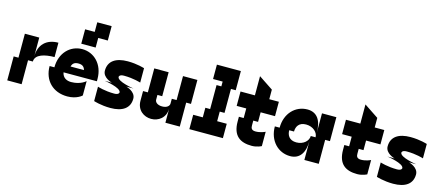

<svg xmlns="http://www.w3.org/2000/svg" viewBox="-55 -1367 4410 1935"><g transform="rotate(15 2150.0 -400.0)"><path d="M100 -250H50V0H200V-250H250C250 -325 350 -350 450 -350V-500C325 -500 250 -425 250 -300V-500H100Z M475 -250H425C425 -100 525 0 675 0C775 0 825 -50 825 -50V-200C825 -200 775 -150 675 -150C631 -150 587 -169 577 -225H925V-250C925 -400 825 -500 700 -500C575 -500 475 -400 475 -250ZM630 -300C640 -337 663 -350 700 -350C737 -350 760 -337 770 -300ZM675 -550H825V-650H925V-800H775V-700H675Z M1075 -250H1000C1000 -250 1175 -225 1175 -175C1175 -175 1175 -150 1125 -150C1025 -150 950 -175 950 -175V-25C950 -25 1025 0 1125 0C1250 0 1325 -50 1325 -150C1325 -225 1225 -250 1225 -250H1300C1300 -250 1125 -275 1125 -325C1125 -325 1125 -350 1175 -350C1275 -350 1350 -325 1350 -325V-475C1350 -475 1275 -500 1175 -500C1050 -500 975 -450 975 -350C975 -275 1075 -250 1075 -250Z M1450 -250H1400V-150C1400 -50 1475 0 1550 0C1625 0 1700 -50 1700 -150V0H1850V-250H1900V-500H1750V-250H1700V-200C1700 -175 1675 -150 1625 -150C1575 -150 1550 -175 1550 -200V-250H1600V-500H1450Z M2150 -500H2100V-250H2050V-150H1950V0H2300V-150H2200V-250H2250V-500H2300V-700H2050V-550H2150Z M2600 0C2655 0 2705 -25 2700 -25V-174C2696 -171 2650 -150 2600 -150C2555 -150 2550 -175 2550 -200V-250H2600V-350H2750V-500H2650V-600L2500 -700V-500H2350V-350H2450V-250H2400V-200C2400 -50 2480 0 2600 0ZM2700 -174V-175Z M2825 -250H2775C2775 -100 2875 0 3000 0C3100 0 3150 -75 3150 -200V0H3300V-250H3350V-500H3200V-300C3200 -426 3150 -500 3050 -500C2925 -500 2825 -400 2825 -250ZM2925 -250H2975C2975 -300 3000 -350 3075 -350C3150 -350 3200 -300 3200 -250H3150C3150 -200 3100 -150 3025 -150C2950 -150 2925 -200 2925 -250Z M3700 0C3755 0 3805 -25 3800 -25V-174C3796 -171 3750 -150 3700 -150C3655 -150 3650 -175 3650 -200V-250H3700V-350H3850V-500H3750V-600L3600 -700V-500H3450V-350H3550V-250H3500V-200C3500 -50 3580 0 3700 0ZM3800 -174V-175Z M4025 -250H3950C3950 -250 4125 -225 4125 -175C4125 -175 4125 -150 4075 -150C3975 -150 3900 -175 3900 -175V-25C3900 -25 3975 0 4075 0C4200 0 4275 -50 4275 -150C4275 -225 4175 -250 4175 -250H4250C4250 -250 4075 -275 4075 -325C4075 -325 4075 -350 4125 -350C4225 -350 4300 -325 4300 -325V-475C4300 -475 4225 -500 4125 -500C4000 -500 3925 -450 3925 -350C3925 -275 4025 -250 4025 -250Z"/></g></svg>

Font: LS-VG5000 Bold Shifted
Style: Regular
Weight: 400
Designer: Justin Bihan, 2021
Foundry: Justin Bihan, 2021
Version: Version 1.000;Glyphs 3.1.2 (3151)